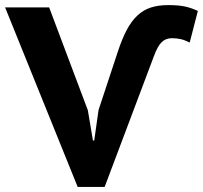

<svg xmlns="http://www.w3.org/2000/svg" viewBox="-30 -729 797 754"><path d="M381 5H275L-10 -700H163L315 -296L335 -177H340L357 -297L432 -524Q449 -576 467.5 -611Q486 -646 509.5 -668Q533 -690 562.5 -699.5Q592 -709 631 -709Q673 -709 698.5 -703Q724 -697 747 -686L715 -562Q695 -572 679 -575.5Q663 -579 645 -579Q621 -579 605 -563.5Q589 -548 575 -510Z"/></svg>

Font: PT Sans Caption
Style: Bold
Weight: 700
Designer: A.Korolkova, O.Umpeleva, V.Yefimov
Foundry: ParaType Ltd
Version: Version 2.003W OFL